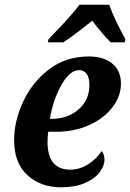

<svg xmlns="http://www.w3.org/2000/svg" viewBox="-20 -786 553 816"><path d="M40 -191Q40 -270 78 -353Q116 -436 188 -491Q260 -546 357 -546Q421 -546 457.5 -515.5Q494 -485 494 -431Q494 -377 458 -330Q422 -283 359 -254.5Q296 -226 219 -226H185Q182 -207 182 -182Q182 -125 206 -95Q230 -65 278 -65Q319 -65 355 -88Q391 -111 412 -144Q424 -130 424 -107Q424 -81 403 -53.5Q382 -26 340.5 -8Q299 10 240 10Q153 10 96.5 -41.5Q40 -93 40 -191ZM200 -281Q268 -281 314 -321Q360 -361 360 -425Q360 -455 348.5 -471.5Q337 -488 317 -488Q276 -488 240.5 -424Q205 -360 192 -281ZM186 -619 204 -638Q283 -719 318 -766H444Q454 -737 474.5 -694Q495 -651 513 -619L510 -606H450Q408 -650 372 -698Q291 -633 249 -606H183Z"/></svg>

Font: Noto Serif Narrow
Style: Bold Italic
Weight: 700
Width: 4
Italic angle: -12°
Designer: Monotype Design Team
Foundry: Monotype Imaging Inc.
Version: Version 1.001